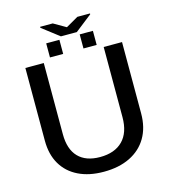

<svg xmlns="http://www.w3.org/2000/svg" viewBox="-129 -998 981 1111"><g transform="rotate(-15 361.0 -443.0)"><path d="M355.5 9.8Q267.6 9.8 203.9 -21.5Q140.1 -52.7 105.7 -111.3Q71.3 -169.9 71.3 -252.4V-688H181.6V-261.7Q181.6 -171.4 226.6 -124.8Q271.5 -78.1 356.4 -78.1Q444.3 -78.1 492.4 -126.7Q540.5 -175.3 540.5 -267.6V-688H650.4V-260.7Q650.4 -176.3 614.7 -115.7Q579.1 -55.2 512.9 -22.7Q446.8 9.8 355.5 9.8ZM317.4 -811.5 215.3 -890.1V-896H291L364.7 -853.5L438.5 -896H514.2V-891.1L412.6 -811.5ZM425.3 -710V-794.4H504.4V-710ZM224.6 -710V-794.4H303.7V-710Z"/></g></svg>

Font: Arimo Medium
Style: Regular
Weight: 500
Designer: Steve Matteson
Foundry: Monotype Imaging Inc.
Version: Version 1.33